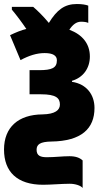

<svg xmlns="http://www.w3.org/2000/svg" viewBox="-20 -694 521 955"><path d="M362 -674C301 -674 263 -645 223 -580C194 -615 166 -642 145 -660H39V-646C61 -620 88 -584 111 -550C86 -544 59 -533 30 -519L82 -395C125 -418 163 -430 202 -430C244 -430 263 -417 263 -394C263 -356 238 -345 174 -345H127V-225H184C259 -225 278 -206 278 -174C278 -147 255 -126 191 -125C72 -124 0 -62 0 50C0 160 65 225 194 225C234 225 287 220 327 220C354 220 382 229 391 241V104C377 91 357 83 326 83C288 83 255 88 213 88C182 88 162 81 162 51C162 24 180 11 235 10C386 8 450 -55 450 -157C450 -223 411 -276 338 -287V-292C393 -308 427 -354 427 -413C427 -476 390 -522 325 -546C341 -571 360 -586 383 -586C398 -586 412 -584 419 -580V-666C406 -671 387 -674 362 -674Z"/></svg>

Font: Noto Sans Condensed Black
Style: Regular
Weight: 900
Width: 3
Designer: Monotype Design Team
Foundry: Monotype Imaging Inc.
Version: Version 2.013